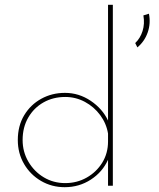

<svg xmlns="http://www.w3.org/2000/svg" viewBox="-20 -772 659 798"><path d="M249 6Q195 6 150.5 -20Q106 -46 80 -90.5Q54 -135 54 -190Q54 -249 80.5 -293Q107 -337 151.5 -361.5Q196 -386 250 -386Q308 -386 357 -353Q406 -320 429 -271V-752H449V0H429V-108Q406 -57 357.5 -25.5Q309 6 249 6ZM251 -11Q300 -11 340.5 -34Q381 -57 405 -96Q429 -135 429 -184V-217Q422 -259 396.5 -293.5Q371 -328 333 -348.5Q295 -369 251 -369Q201 -369 161 -346.5Q121 -324 97.5 -283.5Q74 -243 74 -190Q74 -141 98 -100Q122 -59 162 -35Q202 -11 251 -11ZM599 -715Q607 -675 594 -637.5Q581 -600 551 -575L542 -593Q563 -613 572.5 -643Q582 -673 576 -708Z"/></svg>

Font: Synthetic Thin
Style: Regular
Weight: 100
Designer: Santiago Orozco
Foundry: Typemade
Version: Version 2.000; ttfautohint (v1.8.4.7-5d5b)